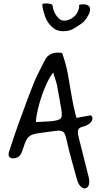

<svg xmlns="http://www.w3.org/2000/svg" viewBox="-20 -900 628 1117"><path d="M359 -719Q307 -714 275 -751Q253 -773 241 -808Q229 -843 226 -871Q225 -879 239.5 -880Q254 -881 269.5 -878Q285 -875 286 -867Q290 -830 315 -800Q336 -775 365.5 -781Q395 -787 414 -806Q425 -817 430.5 -828Q436 -839 440 -855Q442 -861 440 -866Q438 -871 445 -873Q472 -878 488.5 -870.5Q505 -863 504 -845Q503 -828 493.5 -811Q484 -794 474.5 -782Q465 -770 460 -767Q435 -749 410.5 -734.5Q386 -720 359 -719ZM480 195Q466 200 451 186.5Q436 173 428 145Q412 86 395.5 27Q379 -32 366 -92Q359 -126 345.5 -134.5Q332 -143 299 -138Q281 -136 262.5 -133Q244 -130 225 -128Q188 -124 168 -116.5Q148 -109 137 -91.5Q126 -74 115 -38Q111 -25 105.5 -11.5Q100 2 90 10Q83 17 69 20Q55 23 46 20Q31 15 30 2Q29 -11 35 -25Q47 -61 59 -97.5Q71 -134 84 -170Q107 -231 129 -292.5Q151 -354 176 -415Q189 -448 205.5 -480Q222 -512 238 -544Q265 -604 341 -592Q363 -533 374.5 -470.5Q386 -408 396.5 -343.5Q407 -279 425 -214Q445 -218 465 -221.5Q485 -225 507 -229Q518 -222 518 -212Q518 -202 511 -192Q506 -185 499 -180Q492 -175 484 -171Q471 -165 456 -161Q441 -157 436 -147Q431 -135 434 -118.5Q437 -102 441 -88Q454 -35 467.5 17.5Q481 70 494 123Q502 151 498 170.5Q494 190 480 195ZM189 -190Q215 -192 239.5 -192.5Q264 -193 288 -196Q326 -201 334.5 -212Q343 -223 337 -262Q331 -298 324.5 -334Q318 -370 311 -407Q307 -424 301 -441Q295 -458 290 -478Q274 -460 256.5 -424.5Q239 -389 224 -345.5Q209 -302 199.5 -260.5Q190 -219 189 -190Z"/></svg>

Font: Mynerve
Style: Regular
Weight: 400
Designer: Carolina Short
Foundry: Carolina Short
Version: Version 1.000; ttfautohint (v1.8.4.7-5d5b)